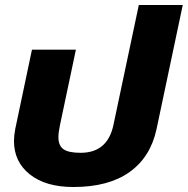

<svg xmlns="http://www.w3.org/2000/svg" viewBox="-20 -734 752 769"><path d="M36 -169Q36 -190 41 -217L108 -535H284L220 -232Q214 -204 214 -184Q214 -151 234 -136.5Q254 -122 303 -122Q410 -122 434 -232L536 -714H712L607 -217Q583 -105 499 -45Q415 15 274 15Q163 15 99.5 -35.5Q36 -86 36 -169Z"/></svg>

Font: Prompt Bold
Style: Bold Italic
Weight: 700
Italic angle: -12°
Designer: Katatrad Team
Foundry: CadsonDemak
Version: Version 1.000